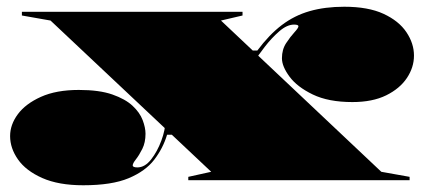

<svg xmlns="http://www.w3.org/2000/svg" viewBox="-20 -535 1249 570"><path d="M539 0V-10L607 -25L130 -474L45 -489V-500H700V-489L636 -474L1112 -25L1196 -10V0ZM227 15Q154 15 105.5 -6.5Q57 -28 33.5 -61.5Q10 -95 10 -131Q10 -165 33 -196Q56 -227 101.5 -247.5Q147 -268 214 -268Q275 -268 313.5 -254.5Q352 -241 373.5 -221Q395 -201 403.5 -178.5Q412 -156 412 -138Q412 -112 402.5 -93Q393 -74 383.5 -62Q374 -50 374 -44Q374 -38 388 -38Q410 -38 428.5 -61.5Q447 -85 459 -117.5Q471 -150 471 -176L499 -135H476Q464 -95 438 -61Q412 -27 362 -6Q312 15 227 15ZM1026 -232Q955 -232 908.5 -254.5Q862 -277 839.5 -307.5Q817 -338 817 -362Q817 -388 829.5 -407Q842 -426 854 -439Q866 -452 866 -457Q866 -462 853 -462Q832 -462 809 -442Q786 -422 766 -396Q746 -370 734 -351L715 -385H744Q779 -432 816.5 -460.5Q854 -489 899.5 -502Q945 -515 1002 -515Q1073 -515 1118.5 -494Q1164 -473 1186.5 -439.5Q1209 -406 1209 -370Q1209 -335 1188 -303.5Q1167 -272 1126.5 -252Q1086 -232 1026 -232Z"/></svg>

Font: Kalnia Expanded
Style: Bold
Weight: 700
Width: 7
Designer: Frida Medrano
Foundry: Frida Medrano
Version: Version 1.105